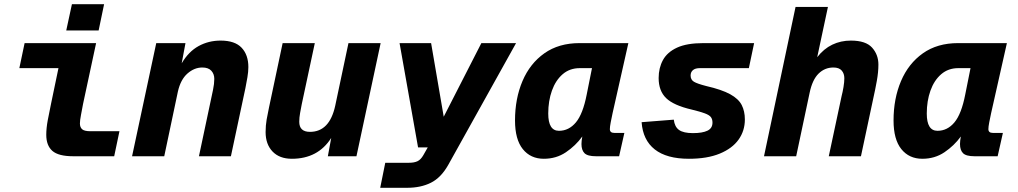

<svg xmlns="http://www.w3.org/2000/svg" viewBox="-20 -743 4840 913"><path d="M328 0Q258 0 229 -25.5Q200 -51 200 -102Q200 -133 207 -171Q214 -209 223 -251L258 -419H72L97 -538H437L375 -249Q370 -222 365 -196Q360 -170 360 -156Q360 -138 370.5 -128.5Q381 -119 410 -119H548L523 0ZM295 -598 322 -723H475L449 -598Z M608 0 723 -538H862L844 -442Q877 -498 924.5 -524Q972 -550 1029 -550Q1097 -550 1129 -516Q1161 -482 1161 -424Q1161 -402 1156.5 -375.5Q1152 -349 1147 -324L1078 0H926L993 -316Q999 -345 999 -368Q999 -391 985 -406.5Q971 -422 942 -422Q904 -422 871.5 -393.5Q839 -365 826 -308L761 0Z M1368 12Q1309 12 1276 -22.5Q1243 -57 1243 -115Q1243 -146 1248 -175Q1253 -204 1259 -231L1324 -538H1477L1415 -248Q1411 -227 1407 -205.5Q1403 -184 1403 -164Q1403 -116 1454 -116Q1547 -116 1574 -240L1637 -538H1790L1675 0H1539L1555 -87Q1492 12 1368 12Z M1788 150 1812 31H1925Q1950 31 1965.5 23.5Q1981 16 1993 -5L2014 -42H1968L1880 -538H2030L2090 -188L2269 -538H2434L2111 42Q2077 102 2029 126Q1981 150 1916 150Z M2566 12Q2503 12 2466 -34Q2429 -80 2429 -170Q2429 -274 2464.5 -357.5Q2500 -441 2568.5 -489.5Q2637 -538 2736 -538H2968L2893 -205Q2888 -182 2884 -161Q2880 -140 2880 -129Q2880 -111 2901 -111H2949L2924 0H2814Q2774 0 2759.5 -14.5Q2745 -29 2745 -58Q2745 -73 2749 -94Q2717 -50 2671 -19Q2625 12 2566 12ZM2638 -121Q2685 -121 2718.5 -161Q2752 -201 2770 -294L2795 -419H2737Q2689 -419 2655.5 -390Q2622 -361 2604.5 -312Q2587 -263 2587 -203Q2587 -121 2638 -121Z M3256 12Q3150 12 3093.5 -32.5Q3037 -77 3031 -162L3184 -174Q3188 -140 3209 -125Q3230 -110 3275 -110Q3320 -110 3344 -121.5Q3368 -133 3368 -160Q3368 -176 3360.5 -186Q3353 -196 3331.5 -204Q3310 -212 3269 -222Q3183 -242 3147.5 -276.5Q3112 -311 3112 -372Q3112 -420 3132.5 -457.5Q3153 -495 3199.5 -516.5Q3246 -538 3325 -538H3566L3541 -419H3308Q3286 -419 3275 -409.5Q3264 -400 3264 -384Q3264 -364 3279.5 -354.5Q3295 -345 3338 -334Q3412 -317 3452 -295Q3492 -273 3507 -243.5Q3522 -214 3522 -175Q3522 -121 3492 -79Q3462 -37 3402.5 -12.5Q3343 12 3256 12Z M3613 0 3763 -710H3917L3866 -471Q3897 -511 3937.5 -530.5Q3978 -550 4026 -550Q4097 -550 4127 -516.5Q4157 -483 4157 -436Q4157 -400 4149.5 -358.5Q4142 -317 4133 -277L4074 0H3921L3982 -286Q3987 -305 3991 -329Q3995 -353 3995 -371Q3995 -393 3982.5 -407.5Q3970 -422 3943 -422Q3902 -422 3872.5 -393Q3843 -364 3830 -302L3766 0Z M4366 12Q4303 12 4266 -34Q4229 -80 4229 -170Q4229 -274 4264.5 -357.5Q4300 -441 4368.5 -489.5Q4437 -538 4536 -538H4768L4693 -205Q4688 -182 4684 -161Q4680 -140 4680 -129Q4680 -111 4701 -111H4749L4724 0H4614Q4574 0 4559.5 -14.5Q4545 -29 4545 -58Q4545 -73 4549 -94Q4517 -50 4471 -19Q4425 12 4366 12ZM4438 -121Q4485 -121 4518.5 -161Q4552 -201 4570 -294L4595 -419H4537Q4489 -419 4455.5 -390Q4422 -361 4404.5 -312Q4387 -263 4387 -203Q4387 -121 4438 -121Z"/></svg>

Font: Geist Mono ExtraBold
Style: Italic
Weight: 800
Italic angle: -12°
Monospace: yes
Designer: Basement.studio, Andrés Briganti, Mateo Zaragoza
Foundry: Basement.studio, Vercel, Andrés Briganti, Guido Ferreyra, Mateo Zaragoza
Version: Version 1.500; ttfautohint (v1.8.4.7-5d5b)